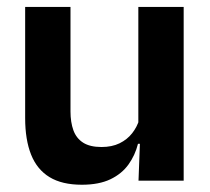

<svg xmlns="http://www.w3.org/2000/svg" viewBox="-20 -510 594 542"><path d="M179 -490.5V-195.5Q179 -165 187.2 -142.2Q195.5 -119.5 214.8 -107.2Q234 -95 266.5 -95Q296 -95 317.5 -105.5Q339 -116 353 -133.8Q367 -151.5 373.5 -173.5L393.5 -104H369.5Q361.5 -72 342.8 -45.8Q324 -19.5 291.8 -4Q259.5 11.5 211 11.5Q155 11.5 119.8 -10Q84.5 -31.5 67.8 -73.5Q51 -115.5 51 -177V-490.5ZM498.5 -490.5V0H371L375.5 -119L370.5 -129.5V-490.5Z"/></svg>

Font: Anek Latin SemiBold
Style: Regular
Weight: 600
Designer: Yesha Goshar
Foundry: Ek Type
Version: Version 1.003